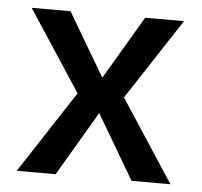

<svg xmlns="http://www.w3.org/2000/svg" viewBox="-43 -565 641 610"><g transform="rotate(5 277.0 -260.0)"><path d="M32 0 203 -262 34 -520H158L276 -320H278L396 -520H520L351 -262L522 0H398L278 -204H276L156 0Z"/></g></svg>

Font: M PLUS 1 Thin Medium
Style: Regular
Weight: 500
Version: Version 1.001